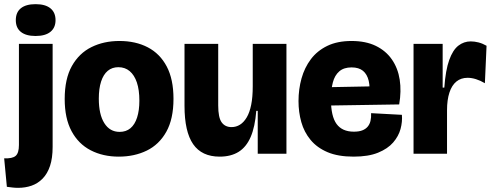

<svg xmlns="http://www.w3.org/2000/svg" viewBox="-45 -739 2372 923"><path d="M42 164Q29 164 15.5 162.5Q2 161 -12 159L-25 22Q14 24 30 10.5Q46 -3 46 -42V-528H208V-33Q208 21 195.5 58.5Q183 96 160 119.5Q137 143 107 153.5Q77 164 42 164ZM126 -566Q80 -566 55.5 -585.5Q31 -605 31 -642Q31 -680 55.5 -699.5Q80 -719 126 -719Q173 -719 197.5 -699Q222 -679 222 -642Q222 -606 197.5 -586Q173 -566 126 -566Z M526 14Q450 14 391 -16.5Q332 -47 299 -108.5Q266 -170 266 -263Q266 -360 300.5 -421.5Q335 -483 394.5 -512.5Q454 -542 529 -542Q607 -542 665.5 -511.5Q724 -481 756.5 -419.5Q789 -358 789 -264Q789 -167 754.5 -105.5Q720 -44 660.5 -15Q601 14 526 14ZM530 -105Q561 -105 582 -122.5Q603 -140 614 -174Q625 -208 625 -255Q625 -307 613 -342.5Q601 -378 578.5 -397Q556 -416 524 -416Q494 -416 473 -398.5Q452 -381 441 -347Q430 -313 430 -265Q430 -189 456.5 -147Q483 -105 530 -105Z M1011 14Q925 14 883.5 -46Q842 -106 842 -230V-528H1004V-232Q1004 -174 1020.5 -151Q1037 -128 1068 -128Q1090 -128 1108.5 -139.5Q1127 -151 1141 -174.5Q1155 -198 1162.5 -235Q1170 -272 1170 -324V-528H1332V-238V0H1194V-206H1187Q1181 -129 1160 -80.5Q1139 -32 1102 -9Q1065 14 1011 14Z M1655 14Q1580 14 1529.5 -7.5Q1479 -29 1448 -66.5Q1417 -104 1403.5 -152Q1390 -200 1390 -253Q1390 -310 1404.5 -362Q1419 -414 1449.5 -454.5Q1480 -495 1528.5 -518.5Q1577 -542 1645 -542Q1713 -542 1761.5 -518.5Q1810 -495 1839 -453Q1868 -411 1876.5 -356Q1885 -301 1874 -237L1491 -231V-319L1750 -324L1729 -273Q1735 -319 1727.5 -350.5Q1720 -382 1700 -398.5Q1680 -415 1645 -415Q1608 -415 1586 -396Q1564 -377 1555 -342.5Q1546 -308 1546 -261Q1546 -180 1573 -143Q1600 -106 1656 -106Q1680 -106 1696 -112Q1712 -118 1722 -129.5Q1732 -141 1736 -157.5Q1740 -174 1739 -195L1887 -187Q1890 -154 1880.5 -119Q1871 -84 1845 -54Q1819 -24 1772.5 -5Q1726 14 1655 14Z M1943 0V-287V-528H2083V-318H2091Q2097 -402 2114.5 -450.5Q2132 -499 2158.5 -519.5Q2185 -540 2218 -540Q2236 -540 2255.5 -535Q2275 -530 2294 -519L2286 -339Q2264 -352 2243 -358.5Q2222 -365 2203 -365Q2171 -365 2149 -347Q2127 -329 2115.5 -294Q2104 -259 2104 -209V0Z"/></svg>

Font: Bricolage Grotesque 96pt ExtraBold
Style: Regular
Weight: 800
Designer: Mathieu Triay
Foundry: Atelier Triay
Version: Version 1.001;gftools[0.9.33.dev8+g029e19f]